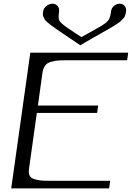

<svg xmlns="http://www.w3.org/2000/svg" viewBox="-20 -1041 728 1061"><path d="M688.5 -750 682.6 -708H349.6Q316.4 -708 299.8 -706.5Q283.2 -705.1 261.7 -699.2Q240.2 -693.4 229.5 -678.7Q218.8 -664.1 214.8 -639.6L189.5 -458H522.5L516.6 -417H183.6L140.6 -110.4Q136.7 -85.9 143.6 -71.3Q150.4 -56.6 170.4 -50.8Q190.4 -44.9 206.5 -43.5Q222.7 -42 255.9 -42H588.9L583 0H42L147.5 -750ZM423.8 -791Q397.5 -808.6 369.1 -827.6Q340.8 -846.7 324.2 -857.9Q307.6 -869.1 289.6 -881.8Q271.5 -894.5 262.2 -901.4Q252.9 -908.2 242.2 -917.5Q231.4 -926.8 228 -932.6Q224.6 -938.5 220.7 -946.3Q216.8 -954.1 216.8 -961.4Q216.8 -968.8 218.8 -978.5Q220.7 -996.1 236.8 -1008.3Q252.9 -1020.5 270.5 -1020.5Q287.1 -1020.5 297.9 -1008.3Q308.6 -996.1 306.6 -978.5Q301.8 -942.4 306.6 -930.7Q309.6 -924.8 312 -921.4Q314.5 -918 320.3 -912.6Q326.2 -907.2 330.1 -903.8Q334 -900.4 344.7 -892.6Q355.5 -884.8 364.7 -878.9Q374 -873 393.6 -859.9Q413.1 -846.7 429.7 -835.9Q443.4 -843.8 461.4 -853.5Q479.5 -863.3 488.8 -868.7Q498 -874 509.8 -880.9Q521.5 -887.7 527.3 -890.6Q533.2 -893.6 540.5 -898.4Q547.9 -903.3 551.8 -905.8Q555.7 -908.2 560.5 -911.6Q565.4 -915 568.4 -918Q571.3 -920.9 573.7 -923.8Q576.2 -926.8 580.1 -930.7Q588.9 -942.4 593.8 -978.5Q595.7 -996.1 609.9 -1008.3Q624 -1020.5 641.6 -1020.5Q658.2 -1020.5 668.5 -1008.3Q678.7 -996.1 676.8 -978.5Q675.8 -969.7 673.8 -962.9Q671.9 -956.1 668.9 -949.7Q666 -943.4 659.7 -937Q653.3 -930.7 647.5 -924.8Q641.6 -918.9 628.9 -910.6Q616.2 -902.3 605.5 -895.5Q594.7 -888.7 573.2 -876.5Q551.8 -864.3 533.2 -854Q514.6 -843.8 483.4 -825.7Q452.1 -807.6 423.8 -791Z"/></svg>

Font: okolaks
Style: RegularItalic
Weight: 500
Italic angle: -8°
Version: Version 000.6.0